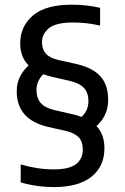

<svg xmlns="http://www.w3.org/2000/svg" viewBox="-20 -768 519 798"><path d="M205 9.5Q132 9.5 66 -10V-84.5Q102.5 -74 136.5 -69Q170.5 -64 204.5 -64Q267 -64 295.5 -85.5Q324 -107 324 -146Q324 -180 307 -197.5Q290 -215 253.5 -224L177.5 -241Q49.5 -272 49.5 -388.5Q49.5 -421.5 62.8 -448.5Q76 -475.5 99 -496Q64 -531 64 -588Q64 -658.5 116.8 -703.5Q169.5 -748.5 278 -748.5Q310 -748.5 339.5 -745.2Q369 -742 396 -735.5V-661.5Q366 -668.5 339.2 -671.5Q312.5 -674.5 284 -674.5Q211.5 -674.5 183 -650.5Q154.5 -626.5 154.5 -593Q154.5 -563.5 170.5 -545.2Q186.5 -527 223 -518.5L300 -501.5Q368 -485 398.8 -449.2Q429.5 -413.5 429.5 -353Q429.5 -318.5 416.5 -291.2Q403.5 -264 381 -244Q414 -210 414 -151.5Q414 -76.5 360.2 -33.5Q306.5 9.5 205 9.5ZM282.5 -293Q302.5 -288.5 319 -282Q347.5 -309 347.5 -347.5Q347.5 -382.5 329.2 -402.2Q311 -422 271.5 -431.5L195 -449Q176 -453.5 160 -459.5Q131.5 -431 131.5 -393.5Q131.5 -361 148.8 -340.5Q166 -320 206 -310.5Z"/></svg>

Font: Encode Sans Semi Condensed Medium
Style: Regular
Weight: 500
Width: 4
Designer: Multiple Designers
Foundry: Impallari Type
Version: Version 3.000; ttfautohint (v1.8.3) -l 8 -r 50 -G 200 -x 14 